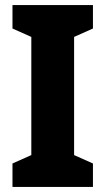

<svg xmlns="http://www.w3.org/2000/svg" viewBox="-20 -734 414 754"><path d="M345 0H29V-92L103 -125V-589L29 -622V-714H345V-622L271 -589V-125L345 -92Z"/></svg>

Font: Noto Sans Bengali Condensed ExtraBold
Style: Regular
Weight: 800
Width: 3
Designer: Joana Ranito - Universal Thirst; Jelle Bosma - Monotype Design Team
Foundry: Universal Thirst ehf.
Version: Version 3.000; ttfautohint (v1.8.4.7-5d5b)